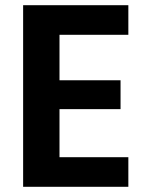

<svg xmlns="http://www.w3.org/2000/svg" viewBox="-20 -719 572 739"><path d="M474 -585C474 -585 474 -699 474 -699C474 -699 69 -699 69 -699C69 -699 69 0 69 0C69 0 474 0 474 0C474 0 474 -114 474 -114C474 -114 209 -114 209 -114C209 -114 209 -299 209 -299C209 -299 444 -299 444 -299C444 -299 444 -410 444 -410C444 -410 209 -410 209 -410C209 -410 209 -585 209 -585C209 -585 474 -585 474 -585Z"/></svg>

Font: Girnar Poppins
Style: SemiBold
Weight: 500
Designer: Ninad Kale (Devanagari), Jonny Pinhorn (Latin)
Foundry: Indian Type Foundry
Version: ""